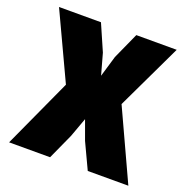

<svg xmlns="http://www.w3.org/2000/svg" viewBox="-125 -814 901 929"><g transform="rotate(20 325.0 -349.0)"><path d="M20 0 183 -356 23 -698H239L298 -563L328 -455L360 -563L421 -698H629L468 -360L634 0H425L363 -132L327 -231L291 -132L231 0Z"/></g></svg>

Font: Azeret Mono ExtraBold
Style: Regular
Weight: 800
Designer: Martin Vácha
Foundry: Displaay
Version: Version 1.002